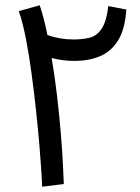

<svg xmlns="http://www.w3.org/2000/svg" viewBox="-20 -701 527 725"><path d="M221 -6 139 4Q139 -8 136.5 -49Q134 -90 129 -150Q124 -210 116.5 -280Q109 -350 99.5 -421Q90 -492 78 -554Q66 -616 51 -659L130 -681Q138 -657 145.5 -628.5Q153 -600 159 -569Q205 -552 258 -552Q291 -552 318 -558.5Q345 -565 363.5 -592Q382 -619 389 -678L457 -665Q452 -589 425 -547Q398 -505 356 -488Q314 -471 262 -471Q238 -471 216 -474Q194 -477 175 -482Q187 -412 195.5 -338.5Q204 -265 209.5 -199Q215 -133 217.5 -82.5Q220 -32 221 -6Z"/></svg>

Font: TSCustom
Style: Regular
Weight: 400
Designer: Monotype Design Team
Foundry: Monotype Imaging Inc.
Version: Version 2.004; ttfautohint (v1.8.3) -l 8 -r 50 -G 200 -x 14 